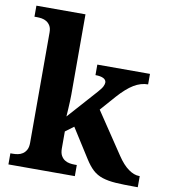

<svg xmlns="http://www.w3.org/2000/svg" viewBox="-84 -833 805 905"><g transform="rotate(10 318.0 -380.0)"><path d="M636.2 0H622.1Q567.4 0 530.3 -2.4Q493.2 -4.9 466.3 -13.7Q439.5 -22.5 419.9 -40.3Q400.4 -58.1 380.9 -88.9L292 -229L252 -199.2V-118.2Q252 -96.7 259 -84Q266.1 -71.3 276.6 -64.5Q287.1 -57.6 299.8 -55.4Q312.5 -53.2 323.2 -53.2H335V0H17.1V-53.2H28.8Q40 -53.2 52.5 -55.4Q64.9 -57.6 75.4 -64.5Q85.9 -71.3 93 -84Q100.1 -96.7 100.1 -118.2V-646Q100.1 -666 93 -678Q85.9 -689.9 75.2 -696.5Q64.5 -703.1 52 -705.1Q39.6 -707 28.8 -707H17.1V-759.8H252V-374Q252 -360.4 251.2 -342.5Q250.5 -324.7 249.5 -308.6Q248 -289.6 247.1 -270L373 -411.1Q389.6 -429.7 394.8 -440.7Q399.9 -451.7 399.9 -459Q399.9 -471.7 386.5 -478.8Q373 -485.8 348.1 -485.8V-536.1H600.1V-485.8Q565.4 -485.8 532 -465.6Q498.5 -445.3 459 -400.9L396 -329.1L528.8 -130.9Q555.2 -91.3 582 -72.3Q608.9 -53.2 632.8 -53.2H636.2Z"/></g></svg>

Font: Droid Serif
Style: Bold
Weight: 700
Designer: Monotype Design team
Foundry: Monotype Imaging Inc.
Version: Version 1.03